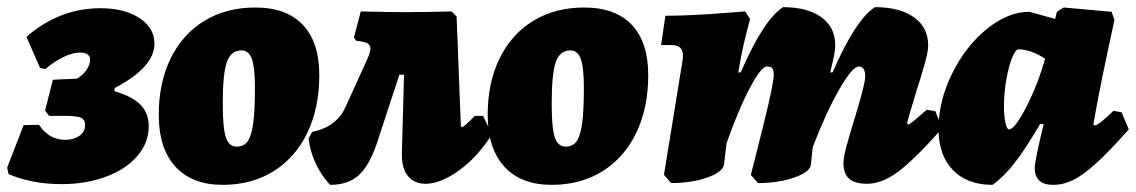

<svg xmlns="http://www.w3.org/2000/svg" viewBox="-35 -505 3177 537"><path d="M-11 -18 -15 -36 31 -155 74 -156Q102 -114 147 -114Q172 -114 187.5 -125.5Q203 -137 203 -155Q203 -171 191 -176Q179 -181 145 -181H102L91 -196L113 -282L180 -285Q196 -294 206.5 -309Q217 -324 217 -338Q217 -348 209.5 -353Q202 -358 188 -358Q169 -358 143.5 -346Q118 -334 92 -312L77 -315L39 -402Q131 -482 246 -482Q313 -482 355 -454.5Q397 -427 397 -383Q397 -317 286 -259L285 -250Q336 -235 358.5 -211.5Q381 -188 381 -152Q381 -106 349.5 -69Q318 -32 262 -11Q206 10 137 10Q55 10 -11 -18Z M409 -184Q409 -274 442.5 -342Q476 -410 537 -447Q598 -484 679 -484Q766 -484 812 -435.5Q858 -387 858 -295Q858 -203 824.5 -133.5Q791 -64 730 -26Q669 12 588 12Q502 12 455.5 -39Q409 -90 409 -184ZM678 -259Q678 -316 669.5 -340Q661 -364 640 -364Q611 -364 599.5 -331.5Q588 -299 588 -215Q588 -148 596.5 -121.5Q605 -95 627 -95Q647 -95 657.5 -109.5Q668 -124 673 -159Q678 -194 678 -259Z M1341 -129Q1300 -65 1248.5 -28Q1197 9 1155 9Q1124 9 1106 -12.5Q1088 -34 1089 -76L1095 -296H1082L1019 -104Q998 -42 968.5 -15Q939 12 888 12Q838 -43 828 -117L838 -136Q906 -150 931 -205L992 -339Q1001 -359 1001 -369Q1001 -379 992 -384Q983 -389 961 -391L955 -400L974 -473Q1060 -471 1101 -471Q1144 -471 1228 -473L1242 -459L1254 -152L1257 -149Q1262 -149 1293 -181H1316Z M1329 -184Q1329 -274 1362.5 -342Q1396 -410 1457 -447Q1518 -484 1599 -484Q1686 -484 1732 -435.5Q1778 -387 1778 -295Q1778 -203 1744.5 -133.5Q1711 -64 1650 -26Q1589 12 1508 12Q1422 12 1375.5 -39Q1329 -90 1329 -184ZM1598 -259Q1598 -316 1589.5 -340Q1581 -364 1560 -364Q1531 -364 1519.5 -331.5Q1508 -299 1508 -215Q1508 -148 1516.5 -121.5Q1525 -95 1547 -95Q1567 -95 1577.5 -109.5Q1588 -124 1593 -159Q1598 -194 1598 -259Z M2557 -198 2581 -194 2600 -146Q2521 -57 2476 -24Q2431 9 2390 9Q2356 9 2340 -5Q2324 -19 2324 -50Q2324 -65 2334 -101.5Q2344 -138 2356 -176Q2385 -271 2385 -291Q2385 -319 2367 -319Q2349 -319 2312 -254.5Q2275 -190 2238 -93L2233 -45Q2231 -24 2186.5 -8.5Q2142 7 2085 7L2065 -16Q2075 -54 2102 -163Q2129 -272 2129 -296Q2129 -309 2125 -314Q2121 -319 2110 -319Q2094 -319 2062 -258.5Q2030 -198 1997 -104L1990 -45Q1987 -24 1943 -8.5Q1899 7 1842 7L1822 -16L1874 -336Q1875 -341 1875 -349Q1875 -365 1867 -372Q1859 -379 1842 -379H1814L1826 -461Q1882 -461 1954.5 -466Q2027 -471 2049 -473L2063 -452Q2059 -439 2048 -393.5Q2037 -348 2030 -302L2037 -303Q2100 -449 2155 -485Q2223 -485 2262 -457Q2301 -429 2301 -379Q2301 -363 2295 -336.5Q2289 -310 2287 -302L2294 -303Q2357 -449 2412 -485Q2482 -485 2521.5 -456.5Q2561 -428 2561 -378Q2561 -361 2551.5 -327Q2542 -293 2525 -240Q2504 -171 2502 -160L2505 -157Q2509 -157 2521 -167Q2533 -177 2557 -198Z M3079 -195 3102 -191 3122 -143Q3066 -80 3030 -47.5Q2994 -15 2966.5 -1.5Q2939 12 2910 12Q2859 12 2859 -36Q2859 -54 2884 -158H2874Q2833 -88 2802.5 -49Q2772 -10 2741 12Q2670 12 2630 -29.5Q2590 -71 2590 -145Q2590 -222 2627.5 -298.5Q2665 -375 2724.5 -423.5Q2784 -472 2844 -472L2916 -452L2921 -472L2940 -484L3074 -472L3082 -449Q3040 -258 3023 -157L3027 -154Q3037 -154 3079 -195ZM2888 -341Q2847 -367 2814 -367Q2805 -367 2795.5 -343Q2786 -319 2779.5 -282Q2773 -245 2773 -209Q2773 -181 2777 -162Q2781 -143 2787 -143Q2803 -143 2835.5 -206Q2868 -269 2888 -341Z"/></svg>

Font: Alegreya Black
Style: Italic
Weight: 900
Italic angle: -7°
Designer: Juan Pablo del Peral
Foundry: Huerta Tipografica
Version: Version 2.007; ttfautohint (v1.6)